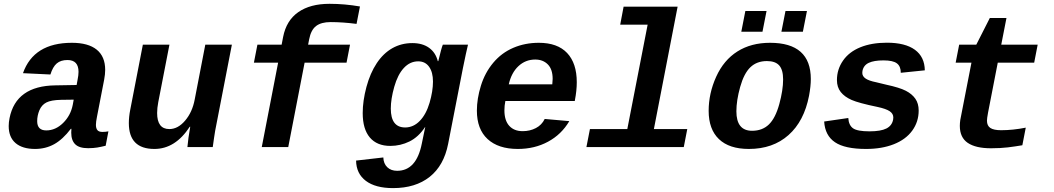

<svg xmlns="http://www.w3.org/2000/svg" viewBox="-20 -759 5441 991"><path d="M161.1 9.8Q95.7 9.8 60.3 -20.5Q24.9 -50.8 24.9 -108.4Q24.9 -127.4 29.3 -149.4Q62.5 -315.9 266.1 -318.4L375.5 -320.3L380.4 -347.2Q385.3 -370.6 385.3 -388.2Q385.3 -449.2 328.1 -449.2Q293.5 -449.2 272.9 -431.6Q252.4 -414.1 240.2 -374.5L98.6 -381.3Q153.8 -538.1 351.1 -538.1Q435.5 -538.1 479.2 -502.7Q522.9 -467.3 522.9 -398.4Q522.9 -376 517.6 -347.7L480.5 -156.2Q475.1 -129.4 475.1 -114.7Q475.1 -96.7 482.7 -87.4Q490.2 -78.1 508.8 -78.1Q524.4 -78.1 539.6 -81.1L525.4 -6.8Q512.7 -3.9 502.4 -1.5Q492.2 1 482.2 2.4Q472.2 3.9 460.9 4.9Q449.7 5.9 435.1 5.9Q388.7 5.9 368.2 -14.4Q347.7 -34.7 347.7 -74.2L348.6 -94.2H345.7Q303.7 -39.1 259.3 -14.6Q214.8 9.8 161.1 9.8ZM360.4 -244.6 294.9 -243.7Q243.7 -242.7 219.2 -230Q194.8 -217.3 183.3 -189.7Q171.9 -162.1 171.9 -133.8Q171.9 -85.9 218.8 -85.9Q266.6 -85.9 305.7 -124.3Q344.7 -162.6 355.5 -217.8Z M854.5 -528.3 796.9 -231.9Q791 -201.2 791 -175.8Q791 -92.8 854 -92.8Q898.4 -92.8 935.5 -136.5Q972.7 -180.2 984.9 -245.1L1039.6 -528.3H1176.8L1097.2 -118.2Q1090.3 -85.9 1085 -48.6Q1079.6 -11.2 1078.1 0H947.3Q951.2 -44.9 961.9 -105H959.5Q884.8 9.8 776.9 9.8Q645 9.8 645 -123.5Q645 -156.2 652.3 -192.9L717.3 -528.3Z M1552.2 -435.5 1467.8 0H1331.1L1415.5 -435.5H1290.5L1308.6 -528.3H1433.6L1441.4 -568.8Q1458 -653.3 1519.5 -696.3Q1581.1 -739.3 1680.7 -739.3Q1758.8 -739.3 1837.9 -725.6L1820.3 -635.7Q1748.5 -645 1686.5 -645Q1638.2 -645 1611.6 -624.8Q1585 -604.5 1575.7 -556.2L1570.3 -528.3H1786.6L1768.6 -435.5Z M2008.8 211.9Q1918 211.9 1868.4 174.6Q1818.8 137.2 1817.9 69.8L1958.5 53.7Q1959.5 85.4 1978.8 104Q1998 122.6 2029.8 122.6Q2129.4 122.6 2157.2 -18.1L2174.8 -103H2173.8Q2140.1 -51.8 2093.5 -28.8Q2046.9 -5.9 1994.6 -5.9Q1925.8 -5.9 1888.9 -49.3Q1852.1 -92.8 1852.1 -175.3Q1852.1 -238.3 1871.3 -310.1Q1890.6 -381.8 1924.6 -432.9Q1958.5 -483.9 2005.1 -510.3Q2051.8 -536.6 2108.4 -536.6Q2160.6 -536.6 2194.6 -512.2Q2228.5 -487.8 2239.7 -443.4H2242.2Q2258.3 -511.2 2265.6 -528.3H2395.5L2384.3 -479L2369.1 -406.2L2293 -16.1Q2271 95.7 2197.8 153.8Q2124.5 211.9 2008.8 211.9ZM2214.8 -337.9Q2214.8 -386.2 2194.8 -414.3Q2174.8 -442.4 2138.7 -442.4Q2096.2 -442.4 2064.5 -408.2Q2032.7 -374 2014.9 -310.8Q1997.1 -247.6 1997.1 -198.7Q1997.1 -101.1 2071.3 -101.1Q2113.8 -101.1 2146.7 -135Q2179.7 -168.9 2197.3 -228.8Q2214.8 -288.6 2214.8 -337.9Z M2652.8 9.8Q2551.8 9.8 2496.6 -41.3Q2441.4 -92.3 2441.4 -188Q2441.4 -249.5 2462.2 -316.7Q2482.9 -383.8 2525.9 -435.1Q2568.8 -486.3 2629.4 -512.2Q2689.9 -538.1 2761.2 -538.1Q2857.4 -538.1 2907.2 -485.4Q2957 -432.6 2957 -334.5Q2957 -291.5 2947.3 -241.7L2946.8 -237.8H2588.4Q2583.5 -213.4 2583.5 -189.5Q2583.5 -137.2 2608.4 -109.6Q2633.3 -82 2677.7 -82Q2715.3 -82 2745.8 -97.9Q2776.4 -113.8 2791.5 -145L2918.5 -133.8Q2877.9 -64.9 2808.6 -27.6Q2739.3 9.8 2652.8 9.8ZM2742.7 -451.7Q2692.4 -451.7 2656 -417.7Q2619.6 -383.8 2606 -323.7H2830.6L2832.5 -351.6Q2832.5 -401.4 2807.6 -426.5Q2782.7 -451.7 2742.7 -451.7Z M3355 -92.8H3527.3L3509.3 0H3006.8L3024.9 -92.8H3217.8L3322.8 -631.8H3181.2L3198.7 -724.6H3477.5Z M3845.2 9.8Q3743.7 9.8 3690.7 -41Q3637.7 -91.8 3637.7 -187Q3637.7 -276.9 3676.5 -362.8Q3715.3 -448.7 3786.1 -493.4Q3856.9 -538.1 3954.6 -538.1Q4165 -538.1 4165 -351.1Q4165 -314 4155.8 -264.6Q4130.4 -133.3 4049.8 -61.8Q3969.2 9.8 3845.2 9.8ZM4022 -349.1Q4022 -398.4 4002 -421.1Q3981.9 -443.8 3938.5 -443.8Q3886.2 -443.8 3853 -411.9Q3819.8 -379.9 3800.3 -310.1Q3780.8 -240.2 3780.8 -184.6Q3780.8 -84 3861.8 -84Q3915 -84 3948.7 -116.7Q3982.4 -149.4 4002.2 -221.4Q4022 -293.5 4022 -349.1ZM4013.2 -595.2 4034.2 -702.1H4145L4124 -595.2ZM3806.2 -595.2 3827.1 -702.1H3936.5L3915.5 -595.2Z M4450.2 9.8Q4340.8 9.8 4289.6 -24.9Q4238.3 -59.6 4233.9 -131.8L4358.4 -149.9Q4360.8 -112.3 4383.1 -96.7Q4405.3 -81.1 4467.8 -81.1Q4525.9 -81.1 4554.9 -95.7Q4584 -110.4 4589.8 -141.6L4590.8 -152.8Q4590.8 -172.4 4571.8 -185.1Q4552.7 -197.8 4509.3 -207Q4412.1 -227.1 4375.5 -243.2Q4338.9 -259.3 4319.3 -284.2Q4299.8 -309.1 4299.8 -345.7Q4299.8 -400.9 4331.1 -446Q4362.3 -491.2 4420.4 -514.9Q4478.5 -538.6 4557.6 -538.6Q4652.3 -538.6 4702.4 -502Q4752.4 -465.3 4753.4 -396L4629.4 -383.3Q4629.4 -417 4609.1 -432.1Q4588.9 -447.3 4540 -447.3Q4491.2 -447.3 4464.4 -434.8Q4437.5 -422.4 4431.6 -393.1L4430.7 -382.8Q4430.7 -365.2 4448 -353.5Q4465.3 -341.8 4502.4 -334.5L4554.7 -321.8Q4623 -307.1 4655.3 -290.5Q4687.5 -273.9 4704.6 -249.3Q4721.7 -224.6 4721.7 -188.5Q4721.7 -130.4 4688.5 -84.7Q4655.3 -39.1 4593.5 -14.6Q4531.7 9.8 4450.2 9.8Z M4994.1 -435.5H4912.6L4930.7 -528.3H5019L5088.9 -666H5174.8L5147.9 -528.3H5335.9L5317.9 -435.5H5129.9L5079.6 -176.8Q5074.2 -147.5 5074.2 -136.2Q5074.2 -109.9 5091.8 -98.4Q5109.4 -86.9 5147.5 -86.9Q5207.5 -86.9 5274.4 -100.1L5256.8 -9.3Q5237.8 -6.3 5219.5 -3.4Q5201.2 -0.5 5181.9 1.7Q5162.6 3.9 5141.4 5.1Q5120.1 6.3 5095.2 6.3Q5016.1 6.3 4975.1 -21.5Q4934.1 -49.3 4934.1 -109.4Q4934.1 -123.5 4936.5 -140.1Q4939 -156.7 4994.1 -435.5Z"/></svg>

Font: Cousine
Style: Bold Italic
Weight: 700
Italic angle: -12°
Monospace: yes
Designer: Steve Matteson
Foundry: Ascender Corporation
Version: Version 1.20